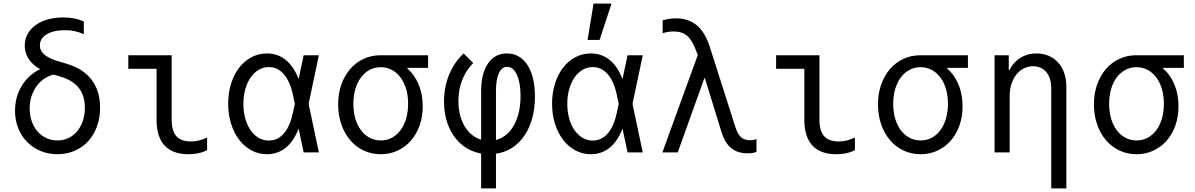

<svg xmlns="http://www.w3.org/2000/svg" viewBox="-20 -847 6640 1067"><path d="M340.6 -679.2Q277.2 -679.2 239.4 -656.3Q201.6 -633.4 201.6 -594.6Q201.6 -565 226.8 -543.5Q252 -522 305.8 -505.8L349.4 -493Q441 -466.4 488.6 -404.3Q536.2 -342.2 536.2 -248.4Q536.2 -191.8 518.7 -144Q501.2 -96.2 469.9 -62.1Q438.6 -28 394.8 -9Q351 10 298.8 10Q248.2 10 205 -8.2Q161.8 -26.4 130.2 -58.6Q98.6 -90.8 81 -135.2Q63.4 -179.6 63.4 -232Q63.4 -287.4 82.8 -334.1Q102.2 -380.8 136.1 -415.2Q170 -449.6 216.5 -468.8Q263 -488 316.8 -488V-437Q280.4 -437 248.8 -422.4Q217.2 -407.8 194.1 -381.7Q171 -355.6 157.9 -320.5Q144.8 -285.4 144.8 -244Q144.8 -205.6 156.4 -173.1Q168 -140.6 188.3 -116.8Q208.6 -93 237.2 -79.7Q265.8 -66.4 299.2 -66.4Q332.8 -66.4 360.8 -80Q388.8 -93.6 408.9 -117.7Q429 -141.8 440.3 -175.2Q451.6 -208.6 451.6 -248.6Q451.6 -315.8 418.1 -358.3Q384.6 -400.8 317 -421L273.4 -433.8Q197 -456.4 157.3 -497.3Q117.6 -538.2 117.6 -593.4Q117.6 -628.8 133.2 -657.6Q148.8 -686.4 177.2 -707.1Q205.6 -727.8 245 -738.9Q284.4 -750 332.6 -750Q366 -750 393.8 -744.4Q421.6 -738.8 445.8 -727.2V-657.2Q418.8 -669 394.2 -674.1Q369.6 -679.2 340.6 -679.2Z M934 -181Q934 -119.8 960.1 -90.3Q986.2 -60.8 1040.4 -60.8Q1063.2 -60.8 1085.8 -66.2Q1108.4 -71.6 1131 -82.8V-12.8Q1109.8 -1.2 1083.3 4.4Q1056.8 10 1027 10Q939.6 10 894.8 -38.2Q850 -86.4 850 -181V-464.8H693V-540H934Z M1625.8 -305V-235L1607.8 -320Q1591.8 -395 1557.5 -434.6Q1523.3 -474.2 1473.8 -474.2Q1443.3 -474.2 1417.4 -458.8Q1391.4 -443.4 1372.6 -416.1Q1353.8 -388.8 1343.2 -351.4Q1332.6 -314.1 1332.6 -269.9Q1332.6 -225.8 1343.2 -188.2Q1353.8 -150.6 1372.6 -123.5Q1391.4 -96.5 1417.4 -81.1Q1443.4 -65.8 1473.8 -65.8Q1523.3 -65.8 1557.5 -105.4Q1591.8 -145 1607.8 -220ZM1661.2 -210Q1639.4 -101.6 1588.9 -45.8Q1538.4 10 1463.6 10Q1417 10 1377.5 -11.2Q1338 -32.4 1309.4 -69.8Q1280.7 -107.3 1264.4 -158.7Q1248 -210.1 1248 -270Q1248 -330.6 1264.1 -381.8Q1280.2 -433 1309 -470.5Q1337.8 -508 1377.3 -529Q1416.8 -550 1463.4 -550Q1538.2 -550 1588.8 -494.2Q1639.4 -438.4 1661.2 -330L1673.2 -270ZM1624 -401.4H1638L1667.6 -540H1752L1695 -270L1752 0H1667.6L1638 -138.6H1624L1646 -270Z M2096.2 -66.4Q2062.6 -66.4 2034.5 -81.3Q2006.4 -96.2 1986.1 -123.2Q1965.8 -150.2 1954.8 -187.6Q1943.8 -225 1943.8 -270Q1943.8 -315 1954.8 -352.4Q1965.8 -389.8 1986.1 -416.8Q2006.4 -443.8 2034.4 -458.7Q2062.4 -473.6 2096.2 -473.6Q2129.8 -473.6 2157.6 -458.7Q2185.4 -443.8 2205.7 -416.8Q2226 -389.8 2237 -352.4Q2248 -315 2248 -270Q2248 -225 2237 -187.6Q2226 -150.2 2205.7 -123.2Q2185.4 -96.2 2157.6 -81.3Q2129.8 -66.4 2096.2 -66.4ZM2095.9 10Q2146.5 10 2189.1 -9.7Q2231.6 -29.4 2263 -64.9Q2294.4 -100.4 2311.8 -149.3Q2329.2 -198.1 2329.2 -256.4Q2329.2 -314.4 2312 -363Q2294.8 -411.7 2263.4 -447Q2232 -482.4 2189.1 -502.2Q2146.2 -522 2095 -522L2243.4 -456V-470H2359V-540H2095Q2044.2 -540 2000.7 -519.9Q1957.2 -499.8 1926.1 -463.6Q1894.9 -427.5 1877.1 -377.4Q1859.2 -327.4 1859.2 -267.1Q1859.2 -206.7 1876.9 -156Q1894.6 -105.2 1925.9 -68.3Q1957.1 -31.4 2000.7 -10.7Q2044.2 10 2095.9 10Z M2653.8 -341.6V200H2736.2V-341.6Q2736.2 -404.9 2752.4 -440.3Q2768.6 -475.6 2798.3 -475.6Q2832.4 -475.6 2852.6 -431.2Q2872.8 -386.8 2872.8 -313.4Q2872.8 -257.8 2860.4 -211.9Q2847.9 -165.9 2824.9 -132.9Q2801.8 -99.8 2769.6 -82.1Q2737.4 -64.4 2698.2 -64.4Q2660.9 -64.4 2629.7 -80.3Q2598.4 -96.2 2575.6 -125.4Q2552.8 -154.5 2540.2 -195.3Q2527.6 -236 2527.6 -285.7Q2527.6 -349.4 2548.5 -402.4Q2569.4 -455.4 2609.8 -496.8L2556.6 -550Q2503.2 -499.6 2475.4 -431.1Q2447.6 -362.6 2447.6 -282.2Q2447.6 -217.4 2466 -163.7Q2484.3 -109.9 2517.5 -71.3Q2550.6 -32.6 2596.9 -11.3Q2643.1 10 2698.6 10Q2756.2 10 2803.1 -12.9Q2850 -35.9 2883 -77.7Q2916 -119.6 2934.4 -178.6Q2952.8 -237.6 2952.8 -310Q2952.8 -421.9 2910.9 -486Q2868.9 -550 2796.6 -550Q2763.1 -550 2736.7 -535.7Q2710.2 -521.4 2691.8 -494.2Q2673.4 -467 2663.6 -428.7Q2653.8 -390.3 2653.8 -341.6Z M3425.8 -305V-235L3407.8 -320Q3391.8 -395 3357.5 -434.6Q3323.3 -474.2 3273.8 -474.2Q3243.3 -474.2 3217.4 -458.8Q3191.4 -443.4 3172.6 -416.1Q3153.8 -388.8 3143.2 -351.4Q3132.6 -314.1 3132.6 -269.9Q3132.6 -225.8 3143.2 -188.2Q3153.8 -150.6 3172.6 -123.5Q3191.4 -96.5 3217.4 -81.1Q3243.4 -65.8 3273.8 -65.8Q3323.3 -65.8 3357.5 -105.4Q3391.8 -145 3407.8 -220ZM3461.2 -210Q3439.4 -101.6 3388.9 -45.8Q3338.4 10 3263.6 10Q3217 10 3177.5 -11.2Q3138 -32.4 3109.4 -69.8Q3080.7 -107.3 3064.4 -158.7Q3048 -210.1 3048 -270Q3048 -330.6 3064.1 -381.8Q3080.2 -433 3109 -470.5Q3137.8 -508 3177.3 -529Q3216.8 -550 3263.4 -550Q3338.2 -550 3388.8 -494.2Q3439.4 -438.4 3461.2 -330L3473.2 -270ZM3424 -401.4H3438L3467.6 -540H3552L3495 -270L3552 0H3467.6L3438 -138.6H3424L3446 -270ZM3378.4 -827H3278.6L3245.4 -625H3312Z M3661 0H3746.4L3893.8 -411.2H3897.8L3988.6 -116.4Q4007.2 -54 4042.7 -24.5Q4078.2 5 4135.4 5Q4148.2 5 4159.7 3.5Q4171.2 2 4184 -3V-74.8Q4176 -70.8 4167.1 -69.3Q4158.2 -67.8 4148.2 -67.8Q4116.2 -67.8 4097.8 -84.6Q4079.4 -101.4 4066.6 -141.2L3925 -585.2Q3897.8 -669.2 3851.6 -707.1Q3805.4 -745 3735.2 -745Q3718.2 -745 3700.8 -742.5Q3683.4 -740 3662.6 -734.4V-662.6Q3679 -667.6 3693.9 -669.9Q3708.8 -672.2 3724 -672.2Q3770.8 -672.2 3799 -647.7Q3827.2 -623.2 3849.6 -562.2L3870.6 -505.2L3868.4 -570.4Z M4534 -181Q4534 -119.8 4560.1 -90.3Q4586.2 -60.8 4640.4 -60.8Q4663.2 -60.8 4685.8 -66.2Q4708.4 -71.6 4731 -82.8V-12.8Q4709.8 -1.2 4683.3 4.4Q4656.8 10 4627 10Q4539.6 10 4494.8 -38.2Q4450 -86.4 4450 -181V-464.8H4293V-540H4534Z M5096.2 -66.4Q5062.6 -66.4 5034.5 -81.3Q5006.4 -96.2 4986.1 -123.2Q4965.8 -150.2 4954.8 -187.6Q4943.8 -225 4943.8 -270Q4943.8 -315 4954.8 -352.4Q4965.8 -389.8 4986.1 -416.8Q5006.4 -443.8 5034.4 -458.7Q5062.4 -473.6 5096.2 -473.6Q5129.8 -473.6 5157.6 -458.7Q5185.4 -443.8 5205.7 -416.8Q5226 -389.8 5237 -352.4Q5248 -315 5248 -270Q5248 -225 5237 -187.6Q5226 -150.2 5205.7 -123.2Q5185.4 -96.2 5157.6 -81.3Q5129.8 -66.4 5096.2 -66.4ZM5095.9 10Q5146.5 10 5189.1 -9.7Q5231.6 -29.4 5263 -64.9Q5294.4 -100.4 5311.8 -149.3Q5329.2 -198.1 5329.2 -256.4Q5329.2 -314.4 5312 -363Q5294.8 -411.7 5263.4 -447Q5232 -482.4 5189.1 -502.2Q5146.2 -522 5095 -522L5243.4 -456V-470H5359V-540H5095Q5044.2 -540 5000.7 -519.9Q4957.2 -499.8 4926.1 -463.6Q4894.9 -427.5 4877.1 -377.4Q4859.2 -327.4 4859.2 -267.1Q4859.2 -206.7 4876.9 -156Q4894.6 -105.2 4925.9 -68.3Q4957.1 -31.4 5000.7 -10.7Q5044.2 10 5095.9 10Z M5507 0H5591V-312Q5591 -348.6 5600.6 -379.1Q5610.2 -409.6 5627.5 -431.8Q5644.8 -454 5668.6 -466.4Q5692.4 -478.8 5720.4 -478.8Q5767.2 -478.8 5794.6 -446.3Q5822 -413.8 5822 -358V200H5906V-365Q5906 -407 5894.2 -441Q5882.4 -475 5860.6 -499.2Q5838.8 -523.4 5808.2 -536.7Q5777.6 -550 5740 -550Q5699.8 -550 5667 -534.6Q5634.2 -519.2 5611.2 -490.9Q5588.2 -462.6 5575.5 -422.3Q5562.8 -382 5562.8 -332L5594 -457.6H5586V-540H5507Z M6296.2 -66.4Q6262.6 -66.4 6234.5 -81.3Q6206.4 -96.2 6186.1 -123.2Q6165.8 -150.2 6154.8 -187.6Q6143.8 -225 6143.8 -270Q6143.8 -315 6154.8 -352.4Q6165.8 -389.8 6186.1 -416.8Q6206.4 -443.8 6234.4 -458.7Q6262.4 -473.6 6296.2 -473.6Q6329.8 -473.6 6357.6 -458.7Q6385.4 -443.8 6405.7 -416.8Q6426 -389.8 6437 -352.4Q6448 -315 6448 -270Q6448 -225 6437 -187.6Q6426 -150.2 6405.7 -123.2Q6385.4 -96.2 6357.6 -81.3Q6329.8 -66.4 6296.2 -66.4ZM6295.9 10Q6346.5 10 6389.1 -9.7Q6431.6 -29.4 6463 -64.9Q6494.4 -100.4 6511.8 -149.3Q6529.2 -198.1 6529.2 -256.4Q6529.2 -314.4 6512 -363Q6494.8 -411.7 6463.4 -447Q6432 -482.4 6389.1 -502.2Q6346.2 -522 6295 -522L6443.4 -456V-470H6559V-540H6295Q6244.2 -540 6200.7 -519.9Q6157.2 -499.8 6126.1 -463.6Q6094.9 -427.5 6077.1 -377.4Q6059.2 -327.4 6059.2 -267.1Q6059.2 -206.7 6076.9 -156Q6094.6 -105.2 6125.9 -68.3Q6157.1 -31.4 6200.7 -10.7Q6244.2 10 6295.9 10Z"/></svg>

Font: CommitMonoV142 ExtLt
Style: Regular
Weight: 200
Monospace: yes
Designer: Eigil Nikolajsen
Foundry: Eigil Nikolajsen
Version: Version 1.142